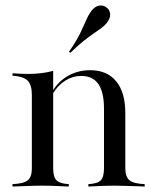

<svg xmlns="http://www.w3.org/2000/svg" viewBox="-20 -684 565 704"><path d="M304 0V-8.9Q337.9 -10.5 349.6 -23Q361.3 -35.5 361.3 -66.9V-285.5Q361.3 -346 340.7 -375.8Q320.2 -405.6 277.4 -405.6Q246.8 -405.6 219.8 -388.7Q192.7 -371.8 173.4 -340.3V-350.8Q194.4 -386.3 230.6 -406.5Q266.9 -426.6 310.5 -426.6Q372.6 -426.6 406 -385.9Q439.5 -345.2 439.5 -269.4V-66.9Q439.5 -35.5 454.8 -23Q470.2 -10.5 510.5 -8.9V0Q500.8 -0.8 482.7 -1.2Q464.5 -1.6 443.1 -2.4Q421.8 -3.2 401.6 -3.2Q373.4 -3.2 346 -2Q318.5 -0.8 304 0ZM25.8 0V-8.9Q66.1 -10.5 81.5 -22.6Q96.8 -34.7 96.8 -66.9V-335.5Q96.8 -373.4 81 -388.7Q65.3 -404 25.8 -406.5V-415.3Q40.3 -414.5 54 -413.7Q67.7 -412.9 83.1 -412.9Q108.1 -412.9 131 -415.7Q154 -418.5 175 -424.2V-66.9Q175 -34.7 187.5 -22.6Q200 -10.5 232.3 -8.9V0Q212.1 -0.8 187.5 -2Q162.9 -3.2 134.7 -3.2Q107.3 -3.2 79 -2Q50.8 -0.8 25.8 0ZM237.9 -490.3 233.1 -494.4Q261.3 -535.5 274.6 -563.3Q287.9 -591.1 296.4 -610.9Q304.8 -630.6 316.1 -645.2Q329.8 -662.1 345.2 -663.7Q360.5 -665.3 371.8 -655.6Q383.1 -646.8 383.9 -631.5Q384.7 -616.1 371 -599.2Q362.1 -588.7 350 -579.8Q337.9 -571 321.8 -560.1Q305.6 -549.2 285.1 -532.7Q264.5 -516.1 237.9 -490.3Z"/></svg>

Font: Playfair 144pt
Style: Regular
Weight: 400
Designer: Claus Eggers Sørensen
Foundry: Claus Eggers Sørensen
Version: Version 2.001;gftools[0.9.30]